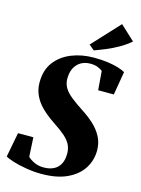

<svg xmlns="http://www.w3.org/2000/svg" viewBox="-145 -1075 855 1167"><g transform="rotate(15 282.5 -492.0)"><path d="M234.5 11.5Q186 11.5 137.2 3.2Q88.5 -5 52.5 -16.5Q16.5 -28 4.5 -37L34 -191H130.5L137 -70Q150 -56 176.8 -43Q203.5 -30 236 -30Q268 -30 290.5 -38.8Q313 -47.5 327.2 -63.2Q341.5 -79 348.2 -100.2Q355 -121.5 355 -146.5Q355 -178.5 343 -203.2Q331 -228 304 -252Q277 -276 232 -305.5Q201 -326 173.5 -348.8Q146 -371.5 125 -398Q104 -424.5 92.2 -455.8Q80.5 -487 80.5 -524Q80.5 -601.5 119.2 -652.2Q158 -703 221.8 -728.5Q285.5 -754 361.5 -754Q413 -754 452.2 -748.2Q491.5 -742.5 518.5 -733.8Q545.5 -725 560.5 -716L535.5 -569H437L427.5 -688Q416.5 -697.5 397 -705.2Q377.5 -713 351 -713Q316 -713 290.5 -697.8Q265 -682.5 251.2 -654.8Q237.5 -627 237.5 -589Q237.5 -557.5 252.5 -532Q267.5 -506.5 298.8 -481.5Q330 -456.5 377.5 -425.5Q418 -399.5 451.5 -368.5Q485 -337.5 505.2 -299.5Q525.5 -261.5 525.5 -213.5Q525.5 -151.5 493.2 -100.5Q461 -49.5 396.2 -19Q331.5 11.5 234.5 11.5ZM348.5 -796 315 -824 473.5 -995 565 -910Q533 -882.5 495.2 -861Q457.5 -839.5 419.5 -823.8Q381.5 -808 348.5 -796Z"/></g></svg>

Font: Merriweather 96pt Black
Style: Italic
Weight: 900
Italic angle: -7.8°
Version: Version 2.101